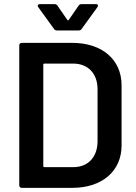

<svg xmlns="http://www.w3.org/2000/svg" viewBox="-20 -907 658 927"><path d="M329 0C472 0 567 -80 567 -205V-495C567 -620 472 -700 329 -700H85C78 -700 73 -695 73 -688V-12C73 -5 78 0 85 0ZM189 -595C189 -598 191 -600 194 -600H333C405 -600 451 -552 451 -476V-223C450 -148 405 -100 334 -100H194C191 -100 189 -102 189 -105ZM241 -767C244 -762 249 -760 255 -760H360C366 -760 371 -762 374 -767L450 -872C452 -875 453 -878 453 -880C453 -885 450 -887 443 -887H373C367 -887 362 -884 359 -879L312 -811C311 -808 308 -808 305 -811L258 -879C255 -884 250 -887 244 -887H173C166 -887 162 -884 162 -879C162 -878 163 -875 165 -872Z"/></svg>

Font: Barlow SemiBold Numbers
Style: Regular
Weight: 600
Designer: Jeremy Tribby
Foundry: Tribby Type
Version: Version 1.408